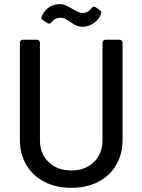

<svg xmlns="http://www.w3.org/2000/svg" viewBox="-20 -890 681 918"><path d="M75 -222V-685Q75 -692 79 -696Q83 -700 90 -700H156Q163 -700 167 -696Q171 -692 171 -685V-220Q171 -155 212.5 -115Q254 -75 321 -75Q388 -75 429 -115Q470 -155 470 -220V-685Q470 -692 474 -696Q478 -700 485 -700H551Q558 -700 562 -696Q566 -692 566 -685V-222Q566 -154 535.5 -101.5Q505 -49 449.5 -20.5Q394 8 321 8Q248 8 192.5 -20.5Q137 -49 106 -101.5Q75 -154 75 -222ZM313 -787Q299 -797 290 -801Q281 -805 270 -805Q256 -805 246.5 -800.5Q237 -796 227 -784Q221 -777 215 -777Q210 -777 206 -780L185 -794Q178 -798 178 -806Q178 -809 180 -815Q195 -843 216.5 -856.5Q238 -870 264 -870Q281 -870 294 -864.5Q307 -859 327 -847Q357 -828 375 -828Q400 -828 417 -850Q423 -858 430 -858Q433 -858 438 -855L458 -841Q464 -837 464 -829Q464 -821 459 -813Q443 -787 420.5 -774.5Q398 -762 376 -762Q358 -762 344 -768.5Q330 -775 313 -787Z"/></svg>

Font: Barlow_Medium_SS
Style: Regular
Weight: 500
Designer: Jeremy Tribby
Foundry: Jeremy Tribby
Version: Version 1.101 August 23, 2024